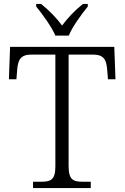

<svg xmlns="http://www.w3.org/2000/svg" viewBox="-20 -951 630 971"><path d="M260 -771H328C346 -816 393 -880 424 -918V-931H399C356 -896 324 -862 294 -822C264 -862 231 -896 188 -931H163V-918C194 -880 241 -816 260 -771ZM147 0H439V-32H398C350 -32 327 -42 327 -111V-675H449C506 -675 518 -648 522 -599L526 -550H564L558 -714H31L25 -550H63L67 -599C71 -648 84 -675 139 -675H260V-109C260 -41 236 -32 189 -32H147Z"/></svg>

Font: Noto Serif Devanagari Light
Style: Regular
Weight: 300
Designer: Universal Thirst, Indian Type Foundry and the Monotype Design Team
Foundry: Monotype Imaging Inc.
Version: Version 2.004